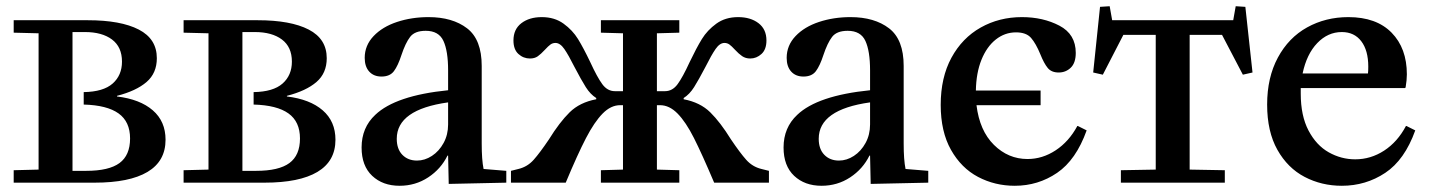

<svg xmlns="http://www.w3.org/2000/svg" viewBox="-20 -587 4592 617"><path d="M104 -42V-480L24 -482V-522H262Q368 -522 426 -492Q484 -462 484 -400Q484 -352 451 -323.5Q418 -295 356 -279V-277Q430 -268 471 -232.5Q512 -197 512 -138Q512 -69 454 -34.5Q396 0 284 0H24V-40ZM257 -38Q330 -38 364 -63Q398 -88 398 -142Q398 -196 361 -222.5Q324 -249 249 -251V-291Q312 -292 342 -318.5Q372 -345 372 -389Q372 -436 340 -460Q308 -484 253 -484H213V-38Z M650 -42V-480L570 -482V-522H808Q914 -522 972 -492Q1030 -462 1030 -400Q1030 -352 997 -323.5Q964 -295 902 -279V-277Q976 -268 1017 -232.5Q1058 -197 1058 -138Q1058 -69 1000 -34.5Q942 0 830 0H570V-40ZM803 -38Q876 -38 910 -63Q944 -88 944 -142Q944 -196 907 -222.5Q870 -249 795 -251V-291Q858 -292 888 -318.5Q918 -345 918 -389Q918 -436 886 -460Q854 -484 799 -484H759V-38Z M1186 -218Q1251 -280 1420 -297V-361Q1420 -423 1405 -455.5Q1390 -488 1348 -488Q1313 -488 1298 -468.5Q1283 -449 1270 -410Q1259 -376 1246 -358.5Q1233 -341 1206 -341Q1181 -341 1166.5 -357Q1152 -373 1152 -401Q1152 -441 1180.5 -471Q1209 -501 1256 -516.5Q1303 -532 1357 -532Q1434 -532 1481 -496Q1528 -460 1528 -375V-126Q1528 -73 1534 -44L1607 -38V0L1422 4L1420 -87H1418Q1397 -44 1356 -17Q1315 10 1264 10Q1210 10 1176 -22Q1142 -54 1142 -113Q1142 -177 1186 -218ZM1320 -71Q1345 -71 1368 -86Q1391 -101 1405.5 -127.5Q1420 -154 1420 -187V-258Q1255 -235 1255 -141Q1255 -108 1273 -89.5Q1291 -71 1320 -71Z M2163 -482 2091 -480V-294H2117Q2141 -294 2157.5 -316.5Q2174 -339 2196 -387Q2218 -433 2235.5 -461.5Q2253 -490 2282 -511Q2311 -532 2352 -532Q2392 -532 2417.5 -512.5Q2443 -493 2443 -457Q2443 -428 2427 -413.5Q2411 -399 2391 -399Q2376 -399 2365 -406.5Q2354 -414 2342 -427Q2331 -439 2324 -444Q2317 -449 2308 -449Q2293 -449 2279.5 -429.5Q2266 -410 2247 -372Q2225 -330 2210.5 -307Q2196 -284 2177 -272V-268Q2230 -258 2262.5 -226Q2295 -194 2329 -139Q2358 -96 2378 -73.5Q2398 -51 2427 -44L2451 -38V0H2275Q2236 -92 2210 -143.5Q2184 -195 2157.5 -222Q2131 -249 2101 -249H2091V-42L2163 -40V0H1911V-40L1982 -42V-249H1973Q1943 -249 1916.5 -222Q1890 -195 1863 -143Q1836 -91 1798 0H1622V-38L1646 -44Q1675 -51 1695 -73.5Q1715 -96 1744 -139Q1778 -194 1810.5 -226Q1843 -258 1896 -268V-272Q1877 -284 1862.5 -307Q1848 -330 1826 -372Q1807 -410 1793.5 -429.5Q1780 -449 1765 -449Q1756 -449 1749 -444Q1742 -439 1731 -427Q1718 -413 1708 -406Q1698 -399 1683 -399Q1662 -399 1646 -413.5Q1630 -428 1630 -457Q1630 -493 1655.5 -512.5Q1681 -532 1721 -532Q1762 -532 1791 -511Q1820 -490 1837.5 -461.5Q1855 -433 1877 -387Q1899 -339 1915.5 -316.5Q1932 -294 1956 -294H1982V-480L1911 -482V-522H2163Z M2542 -218Q2607 -280 2776 -297V-361Q2776 -423 2761 -455.5Q2746 -488 2704 -488Q2669 -488 2654 -468.5Q2639 -449 2626 -410Q2615 -376 2602 -358.5Q2589 -341 2562 -341Q2537 -341 2522.5 -357Q2508 -373 2508 -401Q2508 -441 2536.5 -471Q2565 -501 2612 -516.5Q2659 -532 2713 -532Q2790 -532 2837 -496Q2884 -460 2884 -375V-126Q2884 -73 2890 -44L2963 -38V0L2778 4L2776 -87H2774Q2753 -44 2712 -17Q2671 10 2620 10Q2566 10 2532 -22Q2498 -54 2498 -113Q2498 -177 2542 -218ZM2676 -71Q2701 -71 2724 -86Q2747 -101 2761.5 -127.5Q2776 -154 2776 -187V-258Q2611 -235 2611 -141Q2611 -108 2629 -89.5Q2647 -71 2676 -71Z M3264 -532Q3332 -532 3384.5 -504.5Q3437 -477 3437 -417Q3437 -385 3421 -369.5Q3405 -354 3382 -354Q3359 -354 3347 -368.5Q3335 -383 3323 -413Q3309 -447 3293.5 -465Q3278 -483 3245 -483Q3209 -483 3180 -460Q3151 -437 3134 -395Q3117 -353 3116 -296H3324V-249H3118Q3128 -167 3174 -121.5Q3220 -76 3282 -76Q3330 -76 3372.5 -104Q3415 -132 3442 -182H3444L3472 -168Q3438 -73 3377 -31.5Q3316 10 3241 10Q3177 10 3123 -18.5Q3069 -47 3036 -105.5Q3003 -164 3003 -250Q3003 -338 3037.5 -401.5Q3072 -465 3131.5 -498.5Q3191 -532 3264 -532Z M3951 -567 3982 -565 4005 -354 3974 -347 3907 -475H3803V-42L3916 -40V0H3582V-40L3694 -42V-475H3590L3524 -347L3493 -354L3515 -565L3546 -567L3554 -522H3943Z M4335 -75Q4385 -75 4428 -103Q4471 -131 4498 -182H4500L4528 -168Q4494 -73 4431.5 -31.5Q4369 10 4292 10Q4227 10 4172.5 -18.5Q4118 -47 4085 -105.5Q4052 -164 4052 -251Q4052 -338 4086.5 -402Q4121 -466 4180.5 -499Q4240 -532 4313 -532Q4403 -532 4452 -482Q4501 -432 4501 -348Q4501 -330 4497 -306L4495 -304H4160V-286Q4160 -215 4185 -167.5Q4210 -120 4250 -97.5Q4290 -75 4335 -75ZM4376 -351Q4377 -358 4377 -373Q4377 -425 4354.5 -454.5Q4332 -484 4292 -484Q4247 -484 4213 -448.5Q4179 -413 4166 -351Z"/></svg>

Font: Minipax
Style: Bold
Weight: 500
Designer: Raphaël Ronot, Igor Stepanchenko (Cyrillic)
Foundry: steppetype
Version: Version 1.002